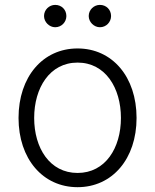

<svg xmlns="http://www.w3.org/2000/svg" viewBox="-20 -750 631 781"><path d="M295.5 11.4C436.8 11.4 535.5 -104 535.5 -270.2C535.5 -437.5 436.8 -552.9 295.5 -552.9C154.1 -552.9 55.4 -437.5 55.4 -270.2C55.4 -104 154.1 11.4 295.5 11.4ZM295.5 -46.5C182.2 -46.5 119 -148.1 119 -270.2C119 -392.4 182.2 -495.4 295.5 -495.4C408.7 -495.4 471.9 -392.4 471.9 -270.2C471.9 -148.1 408.7 -46.5 295.5 -46.5ZM204.5 -639.2C230.5 -639.2 250 -660.5 250 -684.7C250 -710.6 230.5 -730.1 204.5 -730.1C180.4 -730.1 159.1 -710.6 159.1 -684.7C159.1 -660.5 180.4 -639.2 204.5 -639.2ZM386.4 -639.2C412.3 -639.2 431.8 -660.5 431.8 -684.7C431.8 -710.6 412.3 -730.1 386.4 -730.1C362.2 -730.1 340.9 -710.6 340.9 -684.7C340.9 -660.5 362.2 -639.2 386.4 -639.2Z"/></svg>

Font: Karasuma Gothic
Style: Light
Weight: 300
Designer: Rasmus Andersson / Ryoko Nishizuka
Foundry: rsms
Version: Version 1.00